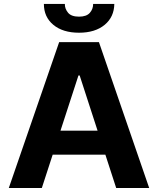

<svg xmlns="http://www.w3.org/2000/svg" viewBox="-20 -937 788 957"><path d="M371.1 -561 188.5 0H23.9L274.9 -727.1H473.1L723.6 0H559.1L377 -561ZM178.2 -166V-285.6H567.4V-166ZM444.3 -917.5H549.8Q548.8 -852.5 502 -813.5Q454.1 -773.9 374 -773.9Q293 -773.9 245.6 -813.5Q198.7 -852.5 198.7 -917.5H303.2Q302.7 -893.6 319.3 -873.5Q335.4 -854 374 -854Q411.1 -854 427.7 -873Q444.3 -891.6 444.3 -917.5Z"/></svg>

Font: My Font
Style: Bold
Weight: 500
Designer: Rasmus Andersson
Foundry: rsms
Version: Version 0.001